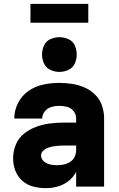

<svg xmlns="http://www.w3.org/2000/svg" viewBox="-20 -968 616 996"><path d="M218 8Q249 8 279.5 -0.5Q310 -9 335 -28.5Q360 -48 375 -76V0H520V-355Q520 -388 509 -420.5Q498 -453 473.5 -477Q449 -501 418 -514.5Q387 -528 353.5 -533Q320 -538 286 -538Q245 -538 203.5 -529Q162 -520 127.5 -496Q93 -472 73.5 -433.5Q54 -395 54 -353H199Q199 -374 212.5 -390.5Q226 -407 246 -413Q266 -419 286 -419Q307 -419 327.5 -414Q348 -409 361.5 -392Q375 -375 375 -355V-332H311Q275 -332 239 -327.5Q203 -323 168.5 -310.5Q134 -298 105 -275Q76 -252 62 -217.5Q48 -183 48 -147Q48 -114 59.5 -83Q71 -52 96 -30Q121 -8 153 0Q185 8 217 8ZM277 -111Q259 -111 241 -114.5Q223 -118 208 -130.5Q193 -143 193 -161Q193 -175 203.5 -185.5Q214 -196 227.5 -201Q241 -206 255 -208.5Q269 -211 283 -212Q297 -213 311 -213H375V-189Q375 -171 367.5 -155Q360 -139 345 -129Q330 -119 312.5 -115Q295 -111 277 -111ZM288 -595Q312 -595 335 -605.5Q358 -616 368 -638.5Q378 -661 378 -685Q378 -709 368 -732Q358 -755 335 -765Q312 -775 288 -775Q264 -775 241.5 -765Q219 -755 208.5 -732Q198 -709 198 -685Q198 -661 208.5 -638.5Q219 -616 241.5 -605.5Q264 -595 288 -595ZM138 -850H438V-948H138Z"/></svg>

Font: Iosevka Sparkle Heavy
Style: Regular
Weight: 900
Designer: Belleve Invis
Foundry: Belleve Invis
Version: Version 4.5.0; ttfautohint (v1.8.3)